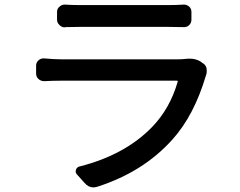

<svg xmlns="http://www.w3.org/2000/svg" viewBox="-20 -771 1040 833"><path d="M785.2 -515.6Q793.9 -516.6 801.8 -516.6Q829.1 -516.6 848.6 -504.9L859.4 -497.1Q872.1 -490.2 876 -475.6Q877 -468.8 877 -462.9Q877 -455.1 875 -447.3Q874 -446.3 874 -445.3Q822.3 -269.5 726.6 -164.1Q600.6 -24.4 402.3 39.1Q392.6 42 384.8 42Q363.3 42 346.7 22.5L313.5 -14.6Q305.7 -23.4 309.6 -34.7Q313.5 -45.9 325.2 -48.8Q522.5 -98.6 640.6 -220.7Q717.8 -300.8 751 -417Q752 -420.9 748 -420.9H243.2Q209 -420.9 171.9 -418.9Q157.2 -418.9 147 -428.2Q136.7 -437.5 136.7 -452.1V-486.3Q136.7 -500 147 -509.3Q157.2 -518.6 171.9 -517.6Q214.8 -513.7 243.2 -513.7H754.9Q770.5 -513.7 785.2 -515.6ZM262.7 -653.3Q261.7 -652.3 260.7 -652.3Q248 -652.3 238.3 -662.1Q227.5 -671.9 227.5 -685.5V-719.7Q227.5 -733.4 238.3 -742.2Q248 -751 259.8 -751Q261.7 -751 262.7 -751Q293.9 -749 323.2 -749H712.9Q743.2 -749 776.4 -751Q777.3 -751 778.3 -751Q791 -751 800.8 -742.2Q810.5 -733.4 810.5 -719.7V-685.5Q810.5 -671.9 800.8 -662.1Q791 -652.3 776.4 -653.3Q746.1 -654.3 711.9 -654.3H323.2Q293 -654.3 262.7 -653.3Z"/></svg>

Font: Gen Jyuu Gothic L Monospace Medium
Style: Regular
Weight: 500
Designer: [Source Han Sans]
Ryoko NISHIZUKA  (kana & ideographs); Paul D. Hunt (Latin, Greek & Cyrillic); Wenlong ZHANG  (bopomofo
Version: Version 1.002.20150607